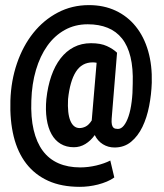

<svg xmlns="http://www.w3.org/2000/svg" viewBox="-20 -724 640 748"><path d="M571.3 -401.9Q569.8 -356 561 -310.8Q552.2 -265.6 534.9 -229.7Q517.6 -193.8 490.7 -171.6Q463.9 -149.4 426.3 -149.4Q401.4 -149.4 381.1 -161.9Q360.8 -174.3 349.1 -197.8Q333.5 -175.8 312.7 -163.1Q292 -150.4 267.6 -150.4Q238.3 -150.4 216.3 -163.6Q194.3 -176.8 180.7 -201.4Q167 -226.1 161.9 -260.7Q156.7 -295.4 160.6 -337.9Q166 -387.7 179.9 -427.7Q193.8 -467.8 215.8 -496.3Q237.8 -524.9 267.6 -540.3Q297.4 -555.7 334.5 -555.7Q372.6 -555.7 396.7 -544.4Q420.9 -533.2 436 -518.6L415 -261.2Q414.1 -247.1 415.8 -239.3Q417.5 -231.4 421.1 -227.5Q424.8 -223.6 429.7 -222.7Q434.6 -221.7 439.5 -221.7Q452.1 -221.7 462.6 -234.9Q473.1 -248 481 -271.5Q488.8 -294.9 492.9 -327.4Q497.1 -359.9 497.1 -398.4Q499 -458 488.5 -501.7Q478 -545.4 455.6 -573.7Q433.1 -602.1 399.4 -615.7Q365.7 -629.4 321.8 -629.4Q272 -629.4 232.2 -607.2Q192.4 -585 164.3 -545.4Q136.2 -505.9 120.1 -451.4Q104 -397 102.1 -332Q99.6 -266.6 111.1 -217.8Q122.6 -168.9 146.7 -136.5Q170.9 -104 207.8 -87.9Q244.6 -71.8 292.5 -71.8Q307.6 -71.8 323.7 -73.7Q339.8 -75.7 355.2 -79.3Q370.6 -83 384.5 -87.9Q398.4 -92.8 409.7 -98.6L425.3 -32.7Q412.6 -23.4 396.2 -16.6Q379.9 -9.8 361.8 -5.1Q343.8 -0.5 325.7 1.7Q307.6 3.9 291 3.9Q219.7 3.9 168 -19.5Q116.2 -43 82.5 -86.4Q48.8 -129.9 33.4 -192.1Q18.1 -254.4 20.5 -332Q22.9 -409.2 46.1 -477.1Q69.3 -544.9 109.6 -595.5Q149.9 -646 205.1 -675Q260.3 -704.1 326.7 -704.1Q384.3 -704.1 430.7 -682.4Q477.1 -660.6 509 -620.8Q541 -581.1 557.1 -525.4Q573.2 -469.7 571.3 -401.9ZM245.1 -337.9Q242.2 -281.7 254.2 -253.4Q266.1 -225.1 290 -225.1Q301.8 -225.1 314 -231.2Q326.2 -237.3 337.4 -254.9Q337.4 -256.3 337.6 -258.1Q337.9 -259.8 337.9 -261.2L356.4 -479.5Q349.1 -481 341.3 -481Q298.8 -481 275.6 -444.3Q252.4 -407.7 245.1 -337.9Z"/></svg>

Font: TypoPRO Roboto Mono
Style: Bold
Weight: 700
Designer: Google
Version: Version 2.000986; 2015; ttfautohint (v1.3)